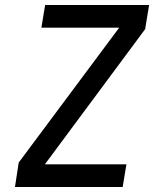

<svg xmlns="http://www.w3.org/2000/svg" viewBox="-20 -750 640 770"><path d="M40 0H472L487 -91H160L562 -633L578 -730H161L146 -639H458L55 -98Z"/></svg>

Font: JetBrains Mono Medium
Style: Italic
Weight: 436
Italic angle: -9°
Monospace: yes
Designer: Philipp Nurullin, Konstantin Bulenkov
Foundry: JetBrains
Version: Version 2.305